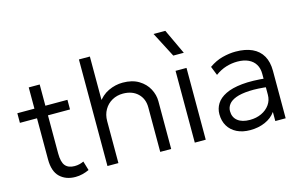

<svg xmlns="http://www.w3.org/2000/svg" viewBox="-94 -995 1966 1253"><g transform="rotate(-15 889.0 -369.0)"><path d="M279.5 15Q215 15 175 -23Q135 -61 135 -142V-628.5H209V-485H358V-420H209V-163Q209 -103.5 229.8 -79.2Q250.5 -55 292 -55Q310.5 -55 326 -59Q341.5 -63 354 -69L372.5 -7Q352 3 328 9Q304 15 279.5 15ZM19.5 -420V-485H148.5V-420Z M498.5 0V-720H572.5V-392.5L558 -407Q591 -456 638 -478Q685 -500 734.5 -500Q799 -500 842.5 -473.5Q886 -447 907.5 -406.2Q929 -365.5 929 -323V0H855V-301Q855 -358.5 818 -394.2Q781 -430 718 -430.5Q677 -430.5 644 -412Q611 -393.5 591.8 -360.2Q572.5 -327 572.5 -283V0Z M1088.5 0V-485H1162.5V0ZM1100 -585 1012 -754.5H1091.5L1171 -585Z M1460.5 15Q1408.5 15 1370.5 -4Q1332.5 -23 1312 -57.2Q1291.5 -91.5 1291.5 -137.5Q1291.5 -175.5 1311.2 -207.2Q1331 -239 1373.8 -260.2Q1416.5 -281.5 1485.5 -288.5Q1554.5 -295.5 1653.5 -284.5L1656 -226Q1574.5 -236.5 1518.2 -233.5Q1462 -230.5 1428 -217.5Q1394 -204.5 1378.8 -184Q1363.5 -163.5 1363.5 -139Q1363.5 -97 1393 -73.5Q1422.5 -50 1475 -50Q1519 -50 1554 -66.5Q1589 -83 1609.5 -112Q1630 -141 1630 -178.5V-320Q1630 -357 1614 -383.5Q1598 -410 1567.2 -424.5Q1536.5 -439 1492.5 -439Q1454.5 -439 1416.8 -427.5Q1379 -416 1343 -389.5L1319 -450Q1363 -481 1409.5 -493Q1456 -505 1498 -505Q1564.5 -505 1610 -484Q1655.5 -463 1679 -422Q1702.5 -381 1702.5 -320.5V0H1632.5V-61.5Q1606.5 -24.5 1561 -4.8Q1515.5 15 1460.5 15Z"/></g></svg>

Font: Geologica Roman ExtraLight
Style: Regular
Weight: 250
Designer: Sindre Bremnes, Frode Helland
Foundry: Monokrom Skriftforlag AS
Version: Version 1.010;gftools[0.9.28]